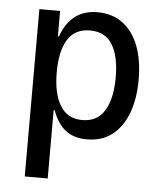

<svg xmlns="http://www.w3.org/2000/svg" viewBox="-50 -551 660 775"><g transform="rotate(5 279.5 -163.0)"><path d="M79 180V-498H163V-395H167Q188 -452 224.5 -479Q261 -506 314 -506Q374 -506 416.5 -474.5Q459 -443 481 -385.5Q503 -328 503 -249Q503 -171 481 -113Q459 -55 417.5 -23Q376 9 315 9Q262 9 228.5 -17.5Q195 -44 176 -97H172V180ZM290 -67Q351 -67 380.5 -115.5Q410 -164 410 -250Q410 -336 381 -383Q352 -430 291 -430Q229 -430 200 -383Q171 -336 171 -250Q171 -164 200.5 -115.5Q230 -67 290 -67Z"/></g></svg>

Font: Nunito Sans 7pt Condensed Medium
Style: Regular
Weight: 500
Width: 3
Designer: Vernon Adams
Foundry: Vernon Adams
Version: Version 3.101;gftools[0.9.27]